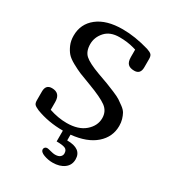

<svg xmlns="http://www.w3.org/2000/svg" viewBox="-212 -833 1055 1156"><g transform="rotate(30 315.5 -255.5)"><path d="M571 -194Q571 -117 511.5 -65Q452 -13 343 -2V38Q444 38 444 112Q444 152 413 175Q382 198 333 198Q302 198 272 187Q242 176 242 157Q242 149 248 143.5Q254 138 263 138Q269 138 289.5 143.5Q310 149 321 149Q345 149 356.5 139Q368 129 368 115Q368 90 350 82.5Q332 75 291 75V0Q189 0 103 -33Q80 -43 72 -51.5Q64 -60 64 -81V-141Q64 -189 107 -189Q165 -189 165 -126V-72Q228 -51 287 -51Q368 -51 413.5 -90.5Q459 -130 459 -183Q459 -231 422 -258.5Q385 -286 291 -321Q239 -340 212.5 -351Q186 -362 151.5 -381Q117 -400 101 -418.5Q85 -437 73 -465Q61 -493 61 -528Q61 -610 124 -659.5Q187 -709 299 -709Q385 -709 484 -680Q508 -672 516.5 -663Q525 -654 525 -633V-575Q525 -527 482 -527Q452 -527 438 -541.5Q424 -556 424 -589V-640Q420 -641 407 -645Q361 -658 306 -658Q241 -658 207 -620Q173 -582 173 -534Q173 -484 201 -458.5Q229 -433 308 -404Q356 -387 378.5 -378.5Q401 -370 435.5 -355.5Q470 -341 485.5 -331Q501 -321 521.5 -305.5Q542 -290 550.5 -274.5Q559 -259 565 -238.5Q571 -218 571 -194Z"/></g></svg>

Font: Marmelad
Style: Regular
Weight: 400
Designer: Manvel Shmavonyan
Foundry: Cyreal
Version: Version 1.001;PS 001.001;hotconv 1.0.88;makeotf.lib2.5.64775